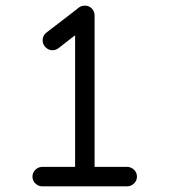

<svg xmlns="http://www.w3.org/2000/svg" viewBox="-20 -662 600 680"><path d="M280 -642Q280 -642 281 -642Q295 -642 305 -632Q315 -622 315 -607V-71H430Q444 -71 454.5 -61Q465 -51 465 -36.5Q465 -22 454.5 -12Q444 -2 430 -2H130Q116 -2 105.5 -12Q95 -22 95 -36.5Q95 -51 105.5 -61Q116 -71 130 -71H246V-537Q242 -534 236 -529.5Q230 -525 217.5 -515Q205 -505 196.5 -498.5Q188 -492 188 -492Q178 -484 166 -484Q152 -484 141.5 -494.5Q131 -505 131 -519Q131 -537 145 -547Q153 -553 164.5 -562Q176 -571 201 -590Q226 -609 242.5 -622Q259 -635 259 -635Q268 -642 280 -642Z"/></svg>

Font: Brass Mono
Style: Regular
Weight: 400
Monospace: yes
Version: Version 1.100; ttfautohint (v1.8.3) -l 8 -r 50 -G 200 -x 14 